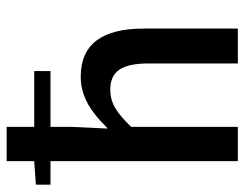

<svg xmlns="http://www.w3.org/2000/svg" viewBox="-99 -647 736 578"><g transform="rotate(-90 269.0 -358.0)"><path d="M176 -574H344V-623H176V-706H73V-623L2 -618V-574H73V-10H176V-330L177 -332C216 -372 245 -394 288 -394C343 -394 367 -360 367 -278V-10H472V-293C472 -416 427 -483 327 -483C265 -483 219 -449 180 -410L171 -402L176 -509Z"/></g></svg>

Font: Falling Sky
Style: Light
Weight: 400
Designer: Paul D. Hunt
Foundry: Adobe Systems Incorporated
Version: Version 1.02